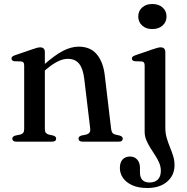

<svg xmlns="http://www.w3.org/2000/svg" viewBox="-20 -709 934 961"><path d="M204.5 -448.5V-63.5Q204.5 -51 209.2 -44.8Q214 -38.5 223.5 -35.5L246.5 -30.5Q261 -26 261 -15.5Q261 0 240.5 0H61.5Q51.5 0 46.5 -4Q41.5 -8 41.5 -15Q41.5 -20.5 45.2 -24.2Q49 -28 57 -30.5L82 -35.5Q91.5 -38.5 96.2 -44.5Q101 -50.5 101 -63V-381Q101 -391.5 97.5 -396Q94 -400.5 86 -401.5L51.5 -402.5Q44 -404 40.8 -407.2Q37.5 -410.5 37.5 -415.5Q37.5 -421.5 41.2 -425.2Q45 -429 55 -432.5L142.5 -462.5Q156.5 -467.5 165.5 -469.8Q174.5 -472 181.5 -472Q193 -472 198.8 -465.8Q204.5 -459.5 204.5 -448.5ZM191 -344.5 173.5 -362 194.5 -380.5Q252.5 -432 294 -453.8Q335.5 -475.5 374 -475.5Q432.5 -475.5 464.8 -436.8Q497 -398 504.5 -331L536 -65.5Q537.5 -52 542.2 -45Q547 -38 557.5 -35.5L579 -30.5Q587 -28 590.8 -24.2Q594.5 -20.5 594.5 -15Q594.5 -8 589.8 -4Q585 0 574.5 0H394Q373 0 373 -15.5Q373 -26 387 -30.5L412 -35.5Q422.5 -38.5 427.8 -45.5Q433 -52.5 431.5 -65.5L401.5 -316Q395.5 -365.5 376 -390Q356.5 -414.5 319 -414.5Q295.5 -414.5 269.2 -401.5Q243 -388.5 212 -362.5ZM807.5 -69Q807.5 -43 814.2 -19.5Q821 4 830.2 26.5Q839.5 49 846.5 71.2Q853.5 93.5 853.5 117.5Q853.5 168.5 816.5 200.2Q779.5 232 717.5 232Q673 232 642.2 218.2Q611.5 204.5 595.8 181.8Q580 159 580 132Q580 103.5 593.8 89Q607.5 74.5 631 74.5Q653.5 74.5 667 90Q680.5 105.5 680.5 130.5V154.5Q680.5 179 692.8 191.8Q705 204.5 729 204.5Q756 204 770.5 189Q785 174 785 146Q785 125.5 777 106.5Q769 87.5 756.8 68.8Q744.5 50 732.5 31Q720.5 12 712.2 -8Q704 -28 704 -49.5V-381Q704 -391.5 700.5 -396Q697 -400.5 689 -401.5L654.5 -402.5Q647 -404 643.5 -407.2Q640 -410.5 640 -415.5Q640 -421.5 644 -425.2Q648 -429 658 -432.5L745 -462.5Q760 -467.5 768.8 -469.8Q777.5 -472 784 -472Q796 -472 801.8 -465.8Q807.5 -459.5 807.5 -448.5ZM742 -563.5Q711 -563.5 691.5 -581.2Q672 -599 672 -626.5Q672 -654 691.5 -671.5Q711 -689 742 -689Q774 -689 793.8 -671.5Q813.5 -654 813.5 -626.5Q813.5 -599 793.8 -581.2Q774 -563.5 742 -563.5Z"/></svg>

Font: Fraunces 36pt
Style: Regular
Weight: 400
Version: Version 1.000;[b76b70a41]